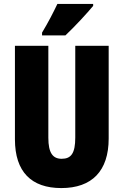

<svg xmlns="http://www.w3.org/2000/svg" viewBox="-20 -947 628 977"><path d="M454 -917V-927H272C251 -883 226 -834 194 -781V-767H313C363 -814 426 -883 454 -917ZM533 -242V-714H363V-247C363 -167 342 -139 294 -139C249 -139 226 -168 226 -246V-714H56V-238C56 -72 140 10 292 10C448 10 533 -77 533 -242Z"/></svg>

Font: Noto Sans Devanagari ExtraCondensed Black
Style: Regular
Weight: 900
Width: 2
Designer: Jelle Bosma - Monotype Design Team
Foundry: Monotype Imaging Inc.
Version: Version 2.004